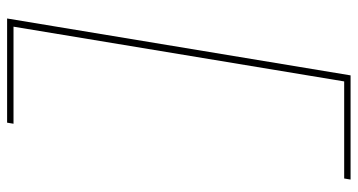

<svg xmlns="http://www.w3.org/2000/svg" viewBox="-253 -610 1006 540"><g transform="rotate(-90 250.0 -340.0)"><path d="M15 143 18 125H291L445 -805H172L175 -823H468L308 143Z"/></g></svg>

Font: Iosevka Slab Thin
Style: Italic
Weight: 100
Italic angle: -9°
Monospace: yes
Designer: Belleve Invis
Foundry: Belleve Invis
Version: Version 11.1.1; ttfautohint (v1.8.3)